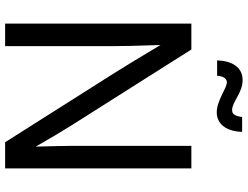

<svg xmlns="http://www.w3.org/2000/svg" viewBox="-129 -839 968 750"><g transform="rotate(90 355.0 -464.0)"><path d="M72.3 0H160.2V-421.9C160.2 -454.1 159.2 -516.6 155.8 -606.9C208 -519.5 249 -452.1 269 -420.9L535.6 0H637.7V-727.5H549.8V-257.8C549.8 -233.4 551.3 -170.4 552.7 -119.6C523.4 -171.4 490.2 -226.6 473.1 -253.9L173.3 -727.5H72.3ZM418.9 -826.7C465.8 -826.7 493.2 -865.7 495.1 -925.8H437C433.6 -898.4 426.3 -886.7 410.2 -886.7C377.4 -886.7 342.8 -927.7 293 -927.7C241.7 -927.7 217.8 -885.3 215.8 -828.1H275.9C276.9 -846.2 284.2 -866.2 301.3 -866.2C325.2 -866.2 372.1 -826.7 418.9 -826.7Z"/></g></svg>

Font: Raveo Display Display
Style: Regular
Weight: 400
Designer: Jakub Foglar, Rasmus Andersson (Inter)
Foundry: Jakubfoglar.com
Version: Version 1.100;Glyphs 3.2.3 (3260)